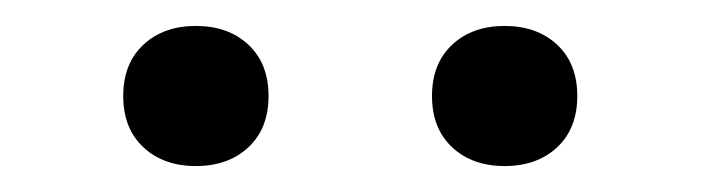

<svg xmlns="http://www.w3.org/2000/svg" viewBox="-20 -929 540 148"><path d="M131 -801Q106 -801 90.5 -815.5Q75 -830 75 -855Q75 -880 90.5 -894.5Q106 -909 131 -909Q156 -909 171.5 -894.5Q187 -880 187 -855Q187 -830 171.5 -815.5Q156 -801 131 -801ZM369 -801Q344 -801 328.5 -815.5Q313 -830 313 -855Q313 -880 328.5 -894.5Q344 -909 369 -909Q394 -909 409.5 -894.5Q425 -880 425 -855Q425 -830 409.5 -815.5Q394 -801 369 -801Z"/></svg>

Font: M PLUS Code Latin Light
Style: Regular
Weight: 300
Designer: Coji Morishita
Foundry: UNDERFOREST DESIGN
Version: Version 1.002; ttfautohint (v1.8.3)